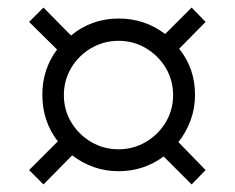

<svg xmlns="http://www.w3.org/2000/svg" viewBox="-20 -614 621 508"><path d="M95 -126 57 -164 133 -240Q92 -293 92 -363Q92 -431 131 -483L57 -556L95 -594L168 -520Q194 -542 226 -553.5Q258 -565 294 -565Q363 -565 417 -524L487 -594L524 -556L454 -485Q496 -433 496 -363Q496 -327 484 -295Q472 -263 452 -238L524 -164L487 -126L413 -200Q360 -161 294 -161Q259 -161 228 -172Q197 -183 171 -203ZM294 -219Q333 -219 366 -238.5Q399 -258 418.5 -290.5Q438 -323 438 -362Q438 -402 418.5 -434.5Q399 -467 366 -486.5Q333 -506 294 -506Q254 -506 221 -486.5Q188 -467 168.5 -434.5Q149 -402 149 -362Q149 -323 168.5 -290.5Q188 -258 221 -238.5Q254 -219 294 -219Z"/></svg>

Font: Be Vietnam Pro Light
Style: Italic
Weight: 300
Italic angle: -12°
Designer: Lam Bao, Tony Le, Vietanh Nguyen
Foundry: Yellow Type Foundry
Version: Version 1.002; ttfautohint (v1.8.3)